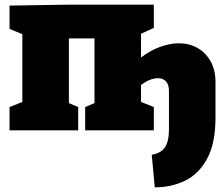

<svg xmlns="http://www.w3.org/2000/svg" viewBox="-20 -560 962 825"><path d="M906 -56Q906 56 870 122Q834 188 775 216.5Q716 245 645 245L632 105Q673 98 689.5 72Q706 46 706 -3V-169Q706 -197 693 -210.5Q680 -224 659 -224Q625 -224 586 -195V-122L641 -100V0H346V-100L386 -117V-395H276V-117L316 -100V0H21V-100L76 -122V-413L21 -436V-536L276 -540H641V-440L586 -415V-313Q627 -344 669 -359Q711 -374 749 -374Q793 -374 828.5 -354Q864 -334 885 -296.5Q906 -259 906 -207Z"/></svg>

Font: Bitter Black
Style: Regular
Weight: 900
Designer: Sol Matas, and Bitter project Authors
Foundry: Sol Matas
Version: Version 2.001